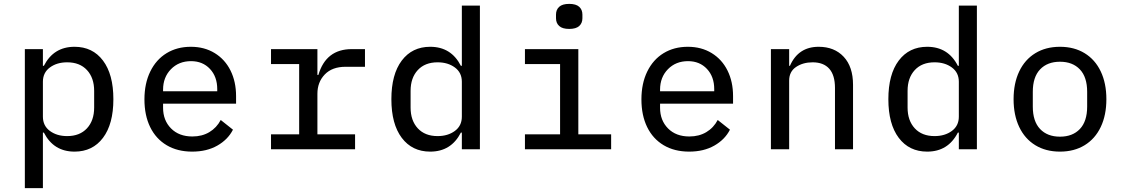

<svg xmlns="http://www.w3.org/2000/svg" viewBox="-20 -769 5800 989"><path d="M108 -516H201V-430H206Q256 -528 364 -528Q457 -528 510.5 -457Q564 -386 564 -258Q564 -130 510.5 -59Q457 12 364 12Q256 12 206 -86H201V200H108ZM326 -68Q391 -68 428 -108Q465 -148 465 -215V-301Q465 -368 428 -408Q391 -448 326 -448Q273 -448 237 -421.5Q201 -395 201 -348V-168Q201 -121 237 -94.5Q273 -68 326 -68Z M724 -257Q724 -339 754 -400.5Q784 -462 838 -495Q892 -528 963 -528Q1033 -528 1086 -495.5Q1139 -463 1167.5 -405.5Q1196 -348 1196 -274V-235H820V-214Q820 -149 861 -107.5Q902 -66 971 -66Q1021 -66 1058.5 -88.5Q1096 -111 1117 -151L1180 -101Q1154 -50 1099.5 -19Q1045 12 970 12Q894 12 838.5 -21Q783 -54 753.5 -114.5Q724 -175 724 -257ZM1099 -299V-310Q1099 -374 1061.5 -414Q1024 -454 964 -454Q901 -454 860.5 -412.5Q820 -371 820 -307V-299Z M1376 -77H1521V-439H1376V-516H1615V-383H1620Q1659 -516 1792 -516H1860V-425H1760Q1691 -425 1653 -385.5Q1615 -346 1615 -286V-77H1809V0H1376Z M2359 -86H2354Q2304 12 2196 12Q2103 12 2049.5 -59Q1996 -130 1996 -258Q1996 -386 2049.5 -457Q2103 -528 2196 -528Q2304 -528 2354 -430H2359V-740H2452V0H2359ZM2234 -68Q2287 -68 2323 -94.5Q2359 -121 2359 -168V-348Q2359 -395 2323 -421.5Q2287 -448 2234 -448Q2169 -448 2132 -408Q2095 -368 2095 -301V-215Q2095 -148 2132 -108Q2169 -68 2234 -68Z M2844 -675V-694Q2844 -719 2860.5 -734Q2877 -749 2912 -749Q2947 -749 2963.5 -734Q2980 -719 2980 -694V-675Q2980 -650 2963.5 -635Q2947 -620 2912 -620Q2877 -620 2860.5 -635Q2844 -650 2844 -675ZM2684 -77H2865V-439H2684V-516H2959V-77H3128V0H2684Z M3284 -257Q3284 -339 3314 -400.5Q3344 -462 3398 -495Q3452 -528 3523 -528Q3593 -528 3646 -495.5Q3699 -463 3727.5 -405.5Q3756 -348 3756 -274V-235H3380V-214Q3380 -149 3421 -107.5Q3462 -66 3531 -66Q3581 -66 3618.5 -88.5Q3656 -111 3677 -151L3740 -101Q3714 -50 3659.5 -19Q3605 12 3530 12Q3454 12 3398.5 -21Q3343 -54 3313.5 -114.5Q3284 -175 3284 -257ZM3659 -299V-310Q3659 -374 3621.5 -414Q3584 -454 3524 -454Q3461 -454 3420.5 -412.5Q3380 -371 3380 -307V-299Z M3951 0V-516H4045V-430H4049Q4092 -528 4197 -528Q4278 -528 4326 -476.5Q4374 -425 4374 -332V0H4281V-316Q4281 -382 4251.5 -415Q4222 -448 4166 -448Q4116 -448 4080.5 -424Q4045 -400 4045 -354V0Z M4919 -86H4914Q4864 12 4756 12Q4663 12 4609.5 -59Q4556 -130 4556 -258Q4556 -386 4609.5 -457Q4663 -528 4756 -528Q4864 -528 4914 -430H4919V-740H5012V0H4919ZM4794 -68Q4847 -68 4883 -94.5Q4919 -121 4919 -168V-348Q4919 -395 4883 -421.5Q4847 -448 4794 -448Q4729 -448 4692 -408Q4655 -368 4655 -301V-215Q4655 -148 4692 -108Q4729 -68 4794 -68Z M5201 -258Q5201 -340 5230 -401Q5259 -462 5313 -495Q5367 -528 5440 -528Q5513 -528 5567 -495Q5621 -462 5650 -401Q5679 -340 5679 -258Q5679 -176 5650 -115Q5621 -54 5567 -21Q5513 12 5440 12Q5367 12 5313 -21Q5259 -54 5230 -115Q5201 -176 5201 -258ZM5440 -65Q5505 -65 5542.5 -104.5Q5580 -144 5580 -220V-296Q5580 -372 5542.5 -411.5Q5505 -451 5440 -451Q5375 -451 5337.5 -411.5Q5300 -372 5300 -296V-220Q5300 -144 5337.5 -104.5Q5375 -65 5440 -65Z"/></svg>

Font: Writer
Style: Regular
Weight: 400
Monospace: yes
Designer: Mike Abbink, Paul van der Laan, Pieter van Rosmalen
Foundry: Bold Monday
Version: Version 2.001 2020